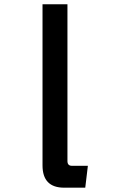

<svg xmlns="http://www.w3.org/2000/svg" viewBox="-20 -850 540 895"><path d="M178.2 -830.1H294.4V-99.1Q294.4 -77.1 315.4 -77.1H389.6L377.4 24.9H279.3Q178.2 24.9 178.2 -79.1Z"/></svg>

Font: BIZ UDGothic
Style: Bold
Weight: 700
Monospace: yes
Designer: TypeBank Co., Ltd.
Foundry: Morisawa Inc.
Version: Version 1.05